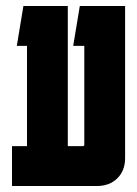

<svg xmlns="http://www.w3.org/2000/svg" viewBox="-20 -620 457 640"><path d="M397 -93Q397 -51 371 -25.5Q345 0 303 0H20V-133H70V-467H36L58 -600H206V-133H256Q261 -133 261 -138V-467H224L246 -600H397Z"/></svg>

Font: Karantina
Style: Bold
Weight: 700
Designer: Rony Koch
Foundry: Rony Koch
Version: Version 1.000; ttfautohint (v1.8.3)